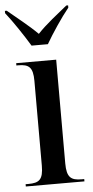

<svg xmlns="http://www.w3.org/2000/svg" viewBox="-60 -799 401 832"><g transform="rotate(-5 140.0 -383.0)"><path d="M96 -606H167C193 -651 237 -717 269 -756V-766H261C222 -734 168 -693 132 -654C94 -692 40 -734 2 -766H-6V-756C25 -717 69 -651 96 -606ZM18 0H273V-10H262C216 -10 197 -23 197 -85V-536H23V-526H32C77 -526 95 -512 95 -453V-84C95 -23 77 -10 30 -10H18Z"/></g></svg>

Font: Noto Serif Display Condensed Medium
Style: Regular
Weight: 500
Width: 3
Designer: Monotype Design Team
Foundry: Monotype Imaging Inc.
Version: Version 2.009